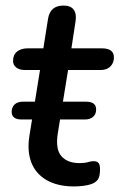

<svg xmlns="http://www.w3.org/2000/svg" viewBox="-20 -662 430 691"><path d="M247 9Q187 9 147.5 -14Q108 -37 92.5 -78Q77 -119 86 -174L124 -410H70Q50 -410 38.5 -419Q27 -428 27 -443Q27 -465 41.5 -476.5Q56 -488 79 -488H136L153 -595Q157 -619 171 -630.5Q185 -642 208 -642Q234 -642 245 -627.5Q256 -613 252 -586L237 -488H347Q368 -488 379 -480Q390 -472 390 -455Q390 -436 377.5 -423Q365 -410 342 -410H225L188 -182Q179 -125 201 -100Q223 -75 266 -75Q285 -75 296.5 -78.5Q308 -82 317 -82Q329 -82 334.5 -75.5Q340 -69 340 -53Q340 -26 331.5 -15Q323 -4 307 1Q296 5 278.5 7Q261 9 247 9ZM57 -232Q40 -232 31 -239Q22 -246 22 -259Q22 -276 32.5 -286Q43 -296 62 -296H290Q326 -296 326 -268Q326 -251 315 -241.5Q304 -232 286 -232Z"/></svg>

Font: Nunito ExtraLight SemiBold
Style: Italic
Weight: 600
Italic angle: -9°
Version: Version 3.602